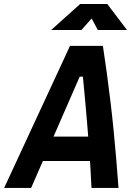

<svg xmlns="http://www.w3.org/2000/svg" viewBox="-52 -918 658 938"><path d="M-31.7 0 290 -693.8H450.7Q461.4 -624.5 470.7 -555.2Q480 -485.8 488.3 -416.5Q496.6 -347.2 503.4 -277.6Q510.3 -208 516.1 -138.7Q522 -69.3 526.9 0H395Q392.6 -54.2 389.2 -108.6Q385.7 -163.1 381.6 -217.3Q377.4 -271.5 372.8 -325.9Q368.2 -380.4 363.3 -434.8Q358.4 -489.3 353 -543.5H337.4L100.1 0ZM94.2 -131.3 110.8 -250.5H462.4L445.8 -131.3ZM198.2 -771.5 339.4 -898.4H472.2L568.4 -771.5H425.8L389.6 -839.4H406.2L345.7 -771.5Z"/></svg>

Font: Cascadia Mono NF
Style: Italic
Weight: 400
Italic angle: -10°
Monospace: yes
Designer: Aaron Bell
Foundry: Saja Typeworks
Version: Version 2404.023